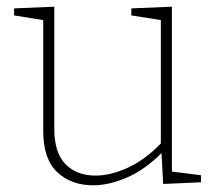

<svg xmlns="http://www.w3.org/2000/svg" viewBox="-20 -546 651 573"><path d="M258 7Q192 7 150.5 -32.5Q109 -72 109 -155V-486L22 -500V-521L142 -526V-162Q142 -90 175.5 -56Q209 -22 265 -22Q310 -22 361.5 -45.5Q413 -69 460 -118V-486L372 -500V-521L493 -526V-34L580 -23V-2L467 3L462 -89Q412 -39 358.5 -16Q305 7 258 7Z"/></svg>

Font: Bitter ExtraLight
Style: Regular
Weight: 200
Designer: Sol Matas, and Bitter project Authors
Foundry: Sol Matas
Version: Version 2.001